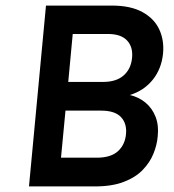

<svg xmlns="http://www.w3.org/2000/svg" viewBox="-20 -669 623 689"><path d="M84 0 145 -649H381.1Q448.6 -649 490.9 -625.8Q533.2 -602.6 551.4 -563.6Q569.6 -524.6 565.1 -477Q559.7 -422.4 528.4 -383.1Q497 -343.9 445.9 -328Q478.1 -320.7 502.1 -300.7Q526.2 -280.7 538.2 -250.1Q550.2 -219.5 546 -180Q543.5 -149.3 530.7 -117.7Q518 -86 492.2 -59.3Q466.5 -32.6 424.2 -16.3Q381.9 0 320 0ZM198.9 -103.1H327.1Q377.3 -103.1 402.8 -126Q428.3 -148.9 432.1 -187Q436 -225.5 414.2 -248.8Q392.4 -272 343 -272H215ZM241 -547.1 224.9 -375H350Q397.3 -375 423.7 -398.3Q450.2 -421.6 454 -461.9Q457.6 -500.5 435.9 -523.8Q414.2 -547.1 366.9 -547.1Z"/></svg>

Font: Karla
Style: Italic
Weight: 400
Italic angle: -8°
Designer: Jonathan Pinhorn
Version: Version 2.004;gftools[0.9.33]